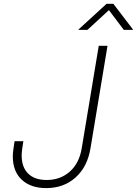

<svg xmlns="http://www.w3.org/2000/svg" viewBox="-20 -965 709 995"><path d="M219.7 9.8Q139.6 9.8 93 -33.4Q46.4 -76.7 46.4 -154.3Q46.4 -161.1 46.9 -169.7Q47.4 -178.2 49.6 -193.4Q51.8 -208.5 55.7 -233.4H101.1Q97.2 -209 95.2 -194.8Q93.3 -180.7 92.8 -172.9Q92.3 -165 92.3 -158.7Q92.3 -98.6 126 -65.4Q159.7 -32.2 221.7 -32.2Q293 -32.2 342 -75.9Q391.1 -119.6 403.8 -198.2L491.7 -727.5H537.1L449.2 -198.2Q433.6 -101.1 372.1 -45.7Q310.5 9.8 219.7 9.8ZM433.1 -810.1H386.7L387.2 -812.5L532.2 -945.3H567.4L668.9 -812.5L668.5 -810.1H621.6L544.4 -912.6Z"/></svg>

Font: Inter 20pt ExtraLight
Style: Italic
Weight: 250
Italic angle: -9.3988°
Version: Version 4.001;git-66647c0bb